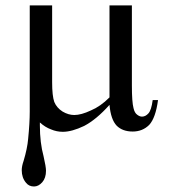

<svg xmlns="http://www.w3.org/2000/svg" viewBox="-20 -467 686 703"><path d="M462.9 -447.3Q462.9 -373 462.9 -153.3Q462.9 -93.8 468.8 -71.3Q472.7 -53.7 482.4 -46.9Q491.2 -40 500 -40Q512.7 -40 523.4 -51.8Q534.2 -63.5 539.1 -100.6Q545.9 -100.6 558.6 -100.6Q549.8 -35.2 526.4 -9.8Q502 14.6 465.8 14.6Q428.7 14.6 407.2 -6.8Q385.7 -29.3 380.9 -83Q333 -29.3 288.1 -5.9Q243.2 15.6 210 15.6Q187.5 15.6 167 6.8Q145.5 -1 126 -18.6Q126 -12.7 126 -7.8Q126 55.7 139.6 105.5Q148.4 143.6 148.4 158.2Q148.4 184.6 134.8 200.2Q121.1 215.8 104.5 215.8Q85.9 215.8 75.2 202.1Q59.6 183.6 59.6 156.2Q59.6 141.6 66.4 122.1Q80.1 76.2 83 42Q88.9 -16.6 88.9 -58.6Q88.9 -187.5 88.9 -447.3Q109.4 -447.3 170.9 -447.3Q170.9 -377 170.9 -166Q170.9 -116.2 178.7 -93.8Q187.5 -72.3 209 -58.6Q230.5 -45.9 252 -45.9Q277.3 -45.9 312.5 -62.5Q347.7 -77.1 380.9 -110.4Q380.9 -222.7 380.9 -447.3Q401.4 -447.3 462.9 -447.3Z"/></svg>

Font: Griech2
Style: Regular
Weight: 400
Version: 001.007